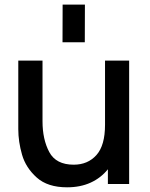

<svg xmlns="http://www.w3.org/2000/svg" viewBox="-20 -805 655 840"><path d="M351 -620H253.5L254 -785H351.5ZM545 -540V0H452V-64.5Q421.5 -26.5 376.5 -6Q331.5 14.5 273.5 14.5Q188.5 14.5 140.8 -28.2Q93 -71 76.5 -128Q60 -185 60 -240V-540H166V-274.5Q166 -195 195.5 -139.8Q225 -84.5 302.5 -84.5Q364 -84.5 401.8 -126.5Q439.5 -168.5 439.5 -259V-540Z"/></svg>

Font: Manrope KiralyPet SmBd KiralyPet
Style: Regular
Weight: 600
Designer: Mikhail Sharanda
Foundry: Mikhail Sharanda
Version: Version 4.502